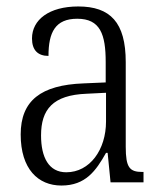

<svg xmlns="http://www.w3.org/2000/svg" viewBox="-20 -564 503 594"><path d="M170 10C245 10 277 -36 308 -91H313L322 0H424V-32H421C381 -32 369 -45 369 -110V-372C369 -495 321 -544 222 -544C132 -544 79 -503 79 -445C79 -409 97 -391 130 -391C130 -464 151 -506 219 -506C290 -506 307 -458 307 -372V-309L238 -306C107 -301 44 -253 44 -148C44 -41 98 10 170 10ZM185 -31C131 -31 107 -77 107 -145C107 -225 143 -270 248 -274L308 -277V-188C308 -101 258 -31 185 -31Z"/></svg>

Font: Noto Serif Georgian Condensed Light
Style: Regular
Weight: 300
Width: 3
Designer: Monotype Design Team, Akaki Razmadze
Foundry: Google LLC
Version: Version 2.003